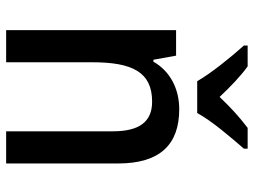

<svg xmlns="http://www.w3.org/2000/svg" viewBox="-118 -688 806 609"><g transform="rotate(90 284.5 -383.0)"><path d="M237 -606H338C362 -651 417 -715 451 -754V-766H385C351 -740 321 -713 287 -677C255 -711 221 -744 190 -766H124V-754C160 -714 212 -650 237 -606ZM326 -549C262 -549 206 -521 175 -467H169L156 -539H75V0H177V-273C177 -400 208 -463 302 -463C367 -463 396 -421 396 -338V0H498V-355C498 -489 437 -549 326 -549Z"/></g></svg>

Font: Noto Sans Lao SemiCondensed Medium
Style: Regular
Weight: 500
Width: 4
Designer: Monotype Design Team
Foundry: Monotype Imaging Inc.
Version: Version 2.003